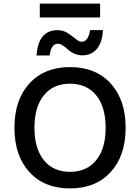

<svg xmlns="http://www.w3.org/2000/svg" viewBox="-20 -1046 785 1076"><path d="M541 -1026V-948H203V-1026ZM557 -877Q553 -808 523 -772Q493 -736 442 -736Q417 -736 395 -746Q373 -756 360.5 -768.5Q348 -781 332.5 -791Q317 -801 304 -801Q267 -801 258 -735H185Q194 -877 303 -877Q334 -877 359.5 -860.5Q385 -844 404 -828Q423 -812 438 -812Q474 -812 485 -877ZM372 -670Q516 -670 600 -578.5Q684 -487 684 -330Q684 -173 600 -81.5Q516 10 372 10Q229 10 145 -81.5Q61 -173 61 -330Q61 -487 145 -578.5Q229 -670 372 -670ZM372 -577Q279 -577 226 -512Q173 -447 173 -330Q173 -213 226 -148Q279 -83 372 -83Q466 -83 519 -148Q572 -213 572 -330Q572 -447 519 -512Q466 -577 372 -577Z"/></svg>

Font: Elaine Sans Medium
Style: Regular
Weight: 500
Designer: Wei Huang
Foundry: Wei Huang
Version: Version 2.001;PS 002.001;hotconv 1.0.88;makeotf.lib2.5.64775